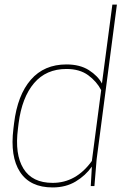

<svg xmlns="http://www.w3.org/2000/svg" viewBox="-20 -820 550 846"><path d="M272.9 -536.1Q332 -536.1 371.6 -511Q411.1 -485.8 429.2 -452.1L475.1 -799.8H495.1L405.8 -118.2L396 0H379.9L384.8 -85.9Q356.9 -46.4 313.5 -20.3Q270 5.9 211.9 5.9Q112.8 5.9 68.4 -62Q23.9 -129.9 39.1 -252.9L42 -276.9Q57.1 -400.9 115.7 -468.5Q174.3 -536.1 272.9 -536.1ZM425.8 -422.9Q406.2 -460.9 368.7 -488.5Q331.1 -516.1 272.9 -516.1Q183.1 -516.1 129.9 -453.4Q76.7 -390.6 62 -276.9L59.1 -252.9Q44.4 -140.1 83.3 -77.1Q122.1 -14.2 211.9 -14.2Q315.4 -14.2 384.8 -110.8Z"/></svg>

Font: Cooper Hewitt
Style: Thin Italic
Weight: 702
Designer: Village Type and Design LLC
Foundry: Cooper Hewitt Smithsonian Design Museum
Version: 1.000